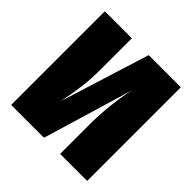

<svg xmlns="http://www.w3.org/2000/svg" viewBox="-179 -853 1009 1009"><g transform="rotate(45 325.5 -348.0)"><path d="M608 0H407V-213Q407 -363 437 -501L287 0H43V-696H244V-475Q244 -391 236.5 -334.5Q229 -278 214 -200L369 -696H608Z"/></g></svg>

Font: Fira Sans Black
Style: Regular
Weight: 900
Designer: Carrois Corporate & Edenspiekermann AG
Foundry: Carrois Corporate GbR & Edenspiekermann AG
Version: Version 4.203